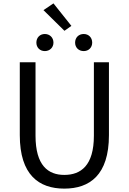

<svg xmlns="http://www.w3.org/2000/svg" viewBox="-20 -1102 761 1135"><path d="M360 13C510 13 624 -67 624 -303V-734H535V-300C535 -123 458 -68 360 -68C265 -68 190 -123 190 -300V-734H97V-303C97 -67 211 13 360 13ZM245 -800C274 -800 296 -821 296 -850C296 -880 274 -901 245 -901C216 -901 195 -880 195 -850C195 -821 216 -800 245 -800ZM361 -920 402 -949 296 -1082 237 -1042ZM475 -800C504 -800 525 -821 525 -850C525 -880 504 -901 475 -901C445 -901 424 -880 424 -850C424 -821 445 -800 475 -800Z"/></svg>

Font: Source Han Sans HK
Style: Regular
Weight: 400
Designer: Ryoko NISHIZUKA 西塚涼子 (kana, bopomofo & ideographs); Paul D. Hunt (Latin, Greek & Cyrillic); Sandoll Communications 산돌커뮤니
Foundry: Adobe
Version: Version 2.000;hotconv 1.0.107;makeotfexe 2.5.65593